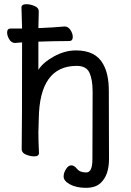

<svg xmlns="http://www.w3.org/2000/svg" viewBox="-20 -733 628 921"><path d="M285.2 113.8Q285.2 96.2 296.6 78.1Q308.1 60.1 322 60.1Q335.9 60.1 349.6 77.1Q363.3 94.2 394 94.2Q423.3 94.2 423.3 30.8L424.3 -293Q424.3 -351.1 409.2 -384Q394 -417 348.1 -417Q168.9 -417 166 -162.1L164.1 -97.2Q164.1 -59.1 167 1Q167 17.1 144 17.1Q125 17.1 104.5 8.5Q84 0 84 -17.1Q85.9 -115.2 85.9 -529.8L52.2 -526.9Q35.2 -526.9 24.7 -543.9Q14.2 -561 14.2 -577.1Q14.2 -596.2 31.2 -596.2H85.9L83 -696.8Q83 -712.9 106.9 -712.9Q125 -712.9 145.5 -704.3Q166 -695.8 166 -679.2L164.1 -598.1Q238.3 -601.1 290 -606Q307.1 -606 318.1 -588.9Q329.1 -571.8 329.1 -556.2Q329.1 -536.1 312 -536.1Q244.1 -536.1 164.1 -533.2V-397.9Q186 -433.1 238.5 -462.2Q291 -491.2 344.2 -491.2Q439.9 -491.2 475.1 -424.8Q502 -377.9 502 -296.9L502.9 29.8Q502.9 107.9 462.4 145Q438 168 392.1 168Q346.2 168 315.7 151.4Q285.2 134.8 285.2 113.8Z"/></svg>

Font: LXGW WenKai GB Screen
Style: Regular
Weight: 400
Designer: LXGW / Fontworks Inc.
Foundry: LXGW / Fontworks Inc.
Version: Version 1.321;February 19, 2024;FontCreator 14.0.0.2901 64-b